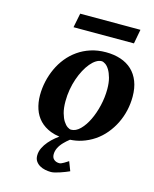

<svg xmlns="http://www.w3.org/2000/svg" viewBox="-128 -752 841 1046"><g transform="rotate(15 292.5 -229.5)"><path d="M585.4 -303.2Q585.4 -263.7 576.7 -225.1Q567.9 -186.5 550.8 -151.6Q533.7 -116.7 508.8 -86.7Q483.9 -56.6 451.7 -34.7Q419.4 -12.7 379.9 0Q350.1 9.3 316.4 11.2Q298.3 25.4 284.7 39.6Q251 74.7 251 110.8Q251 129.9 262.9 139.9Q274.9 149.9 293 149.9Q297.9 149.9 304.4 147.2Q311 144.5 317.9 140.4Q324.7 136.2 331.3 132.1Q337.9 127.9 342.3 125L362.3 176.8Q352.5 181.2 339.4 186.5Q326.2 191.9 312 196.5Q297.9 201.2 284.4 204.6Q271 208 261.2 208Q245.1 208 228.3 204.6Q211.4 201.2 197.5 193.1Q183.6 185.1 174.8 172.1Q166 159.2 166 140.1Q166 118.2 176 97.4Q186 76.7 201.9 58.3Q217.8 40 236.3 24.9Q246.6 16.6 255.9 9.8Q229 6.3 206.5 -2.4Q168.9 -17.1 144.3 -42.7Q119.6 -68.4 107.7 -103.8Q95.7 -139.2 95.7 -181.2Q95.7 -220.2 104.2 -259Q112.8 -297.9 129.2 -333.5Q145.5 -369.1 169.9 -399.4Q194.3 -429.7 226.3 -452.1Q258.3 -474.6 297.6 -487.3Q336.9 -500 383.3 -500Q429.2 -500 466.6 -487.5Q503.9 -475.1 530.3 -450.4Q556.6 -425.8 571 -388.9Q585.4 -352.1 585.4 -303.2ZM441.4 -307.1Q441.4 -343.8 434.1 -370.1Q426.8 -396.5 416.3 -413.6Q405.8 -430.7 393.8 -438.7Q381.8 -446.8 372.6 -446.8Q357.4 -446.8 341.6 -436.8Q325.7 -426.8 310.8 -408.9Q295.9 -391.1 282.7 -366.5Q269.5 -341.8 259.5 -312.7Q249.5 -283.7 243.9 -251.2Q238.3 -218.8 238.3 -185.1Q238.3 -146.5 245.8 -119.4Q253.4 -92.3 264.4 -75.4Q275.4 -58.6 287.1 -50.8Q298.8 -43 307.6 -43Q334 -43 358.2 -66.9Q382.3 -90.8 400.9 -128.9Q419.4 -167 430.4 -213.9Q441.4 -260.7 441.4 -307.1ZM517.1 -585.9H176.3L192.4 -666.5H532.2Z"/></g></svg>

Font: Charis SIL Eur
Style: Bold Italic
Weight: 700
Italic angle: -11°
Foundry: SIL International
Version: Version 5.000